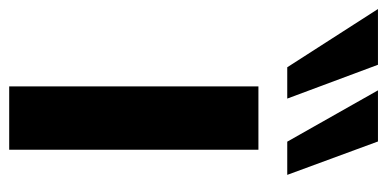

<svg xmlns="http://www.w3.org/2000/svg" viewBox="-314 -594 822 407"><g transform="rotate(90 96.5 -391.0)"><path d="M76.7 0V-528.3H210.9V0ZM36.1 -589.4 -87.4 -781.7H30.8L102.5 -589.4ZM193.8 -589.4 85 -781.7H193.4L264.2 -589.4Z"/></g></svg>

Font: Comme SemiBold
Style: Regular
Weight: 600
Version: Version 1.000;gftools[0.9.27]